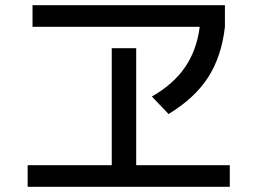

<svg xmlns="http://www.w3.org/2000/svg" viewBox="-20 -719 978 729"><path d="M85 -91.8H404.3V-536.1H497.1V-91.8H852.5V-9.8H85ZM103.5 -699.2H834V-617.2Q821.3 -504.9 770.3 -425.5Q719.2 -346.2 620.1 -286.1L556.6 -352.5Q638.2 -398.9 682.6 -463.9Q727.1 -528.8 738.3 -617.2H103.5Z"/></svg>

Font: Pretendard Medium
Style: Regular
Weight: 500
Designer: Base glyphs from Inter by Rasmus Andersson; Hangeul glyphs from Noto Sans CJK(Source Han Sans) by Jang Soo-young and Kan
Foundry: Kil Hyung-jin
Version: Version 1.309